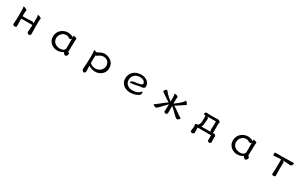

<svg xmlns="http://www.w3.org/2000/svg" viewBox="345 -2459 7309 4620"><g transform="rotate(30 4000.0 -148.5)"><path d="M741.7 -185.5 742.7 -304.2Q742.7 -333 743.2 -356.4Q743.7 -379.9 743.7 -391.6V-392.1Q744.6 -406.7 748 -417Q750 -424.8 750.5 -430.7Q747.6 -434.1 735.4 -441.4Q717.3 -452.1 695.8 -460.4Q674.3 -468.3 656.7 -469.7Q655.3 -469.7 652.1 -469.7Q648.9 -469.7 647.9 -468.8Q647 -467.8 647 -466.3Q647 -464.8 647.5 -462.4Q648.4 -455.6 653.6 -445.6Q658.7 -435.5 658.7 -422.9V-328.6Q658.7 -287.1 657.2 -237.8Q632.8 -255.4 627 -258.8Q621.1 -262.2 618.2 -263.7Q611.8 -266.1 607.4 -266.1Q603 -266.1 599.1 -265.6Q591.3 -265.1 577.9 -262.7Q564.5 -260.3 552.7 -260.3L413.6 -256.3Q404.3 -255.9 395.5 -255.9Q369.1 -255.9 344.2 -257.8V-264.6Q344.2 -326.2 346.2 -375.5V-376Q348.1 -393.1 351.3 -404.8Q354.5 -416.5 354.5 -421.1Q354.5 -425.8 353 -429.7Q352.1 -432.6 339.4 -440.9Q318.8 -454.6 293.5 -464.4Q270 -473.6 256.8 -473.6Q252.4 -473.6 249.5 -472.2Q248.5 -471.7 248.5 -469.7Q248.5 -467.8 249.5 -464.4Q258.3 -422.9 258.8 -382.3Q260.7 -234.4 257.3 -158.7Q256.3 -135.3 255.9 -116.2Q254.9 -82.5 252 -43L248.5 1.5Q247.6 5.9 247.6 10Q247.6 14.2 248 18.1Q250.5 37.1 270 47.9Q280.3 53.2 297.9 53.2Q320.8 53.2 333 47.9Q336.9 45.9 339.8 43.5Q349.1 34.2 349.1 7.8Q349.1 -5.4 348.1 -55.9Q347.2 -106.4 346.2 -132.8Q345.2 -159.2 345.2 -180.7V-187.5Q392.6 -189.9 428.2 -189.9H576.2Q614.3 -189.9 656.2 -190.9Q654.8 -159.7 653.8 -131.8Q649.9 -26.9 643.1 -2Q643.1 2.9 644.5 12Q646 21 651.4 30.3Q656.7 39.6 667 46.9Q677.2 53.2 695.8 53.2Q714.4 53.2 724.6 48.3Q733.9 43.9 738.3 36.1Q742.7 28.3 743.7 15.4Q744.6 2.4 744.6 -13.2Q744.6 -28.8 743.2 -98.9Q741.7 -168.9 741.7 -185.5Z M1672.4 -461.4Q1660.2 -462.9 1652.3 -462.9Q1644.5 -462.9 1640.1 -461.4V-458Q1641.1 -454.1 1641.1 -452.6Q1641.1 -451.2 1641.6 -450.7Q1642.1 -448.7 1642.6 -445.3Q1643.1 -441.9 1648.9 -418.5L1634.3 -426.3Q1560.5 -464.4 1491.2 -464.4Q1442.9 -464.4 1394 -446.3Q1337.9 -425.3 1296.4 -383.8Q1265.1 -352.5 1244.6 -310.5Q1221.2 -262.2 1221.2 -199.5Q1221.2 -136.7 1245.6 -90.8Q1270.5 -44.9 1307.1 -15.1Q1344.2 15.1 1388.4 29.3Q1432.6 43.5 1472.7 43.5Q1521.5 43.5 1563.7 29.5Q1606 15.6 1630.4 -1L1638.2 -6.3L1641.6 2Q1644.5 9.8 1660.2 24.9Q1672.9 38.1 1687 47.9Q1694.8 53.2 1699.2 53.2Q1722.7 53.2 1741 34.9Q1759.3 16.6 1761.2 -22.5Q1761.2 -32.7 1760.5 -37.6Q1759.8 -42.5 1757.8 -44.9Q1740.7 -47.4 1732.9 -57.1Q1725.1 -66.9 1725.1 -85Q1725.1 -110.4 1727.1 -167.5Q1731.9 -320.3 1732.4 -342.8Q1732.9 -365.2 1732.9 -380.4Q1732.9 -395.5 1736.3 -406.2Q1739.7 -417 1739.7 -426.8Q1739.7 -437 1724.1 -444.8Q1705.6 -454.1 1672.4 -461.4ZM1307.1 -207Q1307.1 -234.4 1317.9 -266.4Q1328.6 -298.3 1350.6 -325.7Q1373 -353.5 1407.2 -371.8Q1441.4 -390.1 1487.3 -390.1Q1509.3 -390.1 1526.9 -383.3Q1543.9 -377 1558.1 -369.1L1583.5 -355.5Q1593.8 -350.1 1601.6 -350.1Q1617.7 -350.1 1632.3 -367.2L1645 -382.3V-335Q1645 -319.3 1645.5 -292.5Q1646 -265.6 1646 -224.6V-121.6Q1642.6 -94.2 1630.9 -76.7Q1609.4 -43.9 1562 -34.7Q1541 -30.8 1520 -27.8H1519.5Q1475.6 -27.8 1436.5 -39.6Q1387.2 -54.2 1354.5 -86.4Q1335.4 -105.5 1323.7 -130.4Q1307.1 -164.6 1307.1 -207Z M2252.4 -353Q2254.9 -290.5 2254.9 -231.4Q2254.9 -68.4 2237.8 119.6Q2237.8 126.5 2243.2 136.7Q2249.5 149.4 2258.3 158.2Q2278.3 178.2 2297.9 178.2Q2311 178.2 2322.3 166.5Q2333 156.2 2336.9 139.6Q2338.9 131.8 2338.9 124.8Q2338.9 117.7 2338.4 111.8L2333 -32.7L2345.2 -23.4Q2357.4 -14.2 2376.5 -4.4Q2414.1 14.2 2465.8 23.9Q2490.7 28.8 2516.6 28.8Q2564.5 28.8 2610.8 13.2Q2669.9 -6.8 2710.9 -47.9Q2736.8 -73.7 2754.9 -108.4Q2777.8 -153.3 2777.8 -214.4Q2777.8 -275.4 2754.4 -322.3Q2730.5 -369.1 2692.6 -400.1Q2654.8 -431.2 2606.2 -446.8Q2557.6 -462.4 2507.8 -462.4Q2479.5 -462.4 2456.8 -455.8Q2434.1 -449.2 2412.1 -438.7Q2390.1 -428.2 2366.5 -415.8Q2342.8 -403.3 2309.6 -391.1Q2289.6 -404.3 2278.3 -408Q2267.1 -411.6 2259.8 -411.6Q2251.5 -411.6 2247.1 -407.2Q2243.7 -403.8 2243.7 -401.4V-399.9Q2245.6 -396 2246.6 -390.1Q2250 -373.5 2252.4 -353ZM2331.5 -197.3Q2331.5 -253.9 2334.5 -283.7Q2335 -288.6 2335.4 -290.5Q2335.4 -295.4 2335 -297.9Q2334.5 -300.3 2332 -313L2339.8 -314Q2349.6 -314.9 2361.3 -320.8Q2364.3 -322.8 2366.7 -324.2Q2417 -360.4 2453.6 -375Q2463.9 -379.4 2474.6 -382.3Q2496.1 -389.2 2517.6 -389.2Q2560.1 -389.2 2592.3 -376Q2624.5 -362.8 2646 -339.6Q2667.5 -316.4 2678.2 -286.9Q2689 -257.3 2689 -224.6Q2689 -192.9 2675.3 -160.2Q2660.6 -126 2633.3 -98.6Q2607.9 -73.2 2571.3 -56.9Q2534.7 -40.5 2486.3 -40.5Q2457 -40.5 2432.1 -46.9Q2385.3 -59.6 2354.5 -83.5Q2340.8 -94.2 2334.5 -101.6L2332.5 -103.5Q2331.5 -131.8 2331.5 -155.8Z M3530.3 -467.3Q3458.5 -467.3 3402.8 -445.8Q3345.2 -423.8 3306.6 -385.3Q3270.5 -348.6 3251.2 -299.6Q3231.9 -250.5 3231.9 -194.3Q3231.9 -133.8 3255.4 -89.4Q3279.3 -44.9 3317.4 -15.6Q3356 13.7 3404.5 28.6Q3453.1 43.5 3502 43.5Q3520 43.5 3546.9 40Q3573.7 36.6 3595.7 31.7Q3668.5 14.6 3711.9 -11.7Q3734.4 -24.9 3747.3 -41.5Q3760.3 -58.1 3760.3 -77.1Q3760.3 -92.8 3757.3 -105.7Q3754.4 -118.7 3754.4 -132.8Q3751 -130.4 3743.7 -122.1Q3708.5 -80.1 3653.8 -55.4Q3599.1 -30.8 3521.5 -30.8Q3490.2 -30.8 3455.1 -39.3Q3419.9 -47.9 3390.1 -68.8Q3360.8 -89.8 3340.8 -123.5Q3320.8 -157.2 3320.8 -207.5Q3320.8 -257.8 3339.6 -295.4Q3358.4 -333 3388.2 -356.4Q3417.5 -379.9 3453.9 -390.9Q3490.2 -401.9 3525.4 -401.9Q3579.6 -401.9 3620.1 -380.9Q3641.6 -370.1 3655.8 -351.6Q3670.4 -332.5 3674.3 -307.6Q3674.8 -305.2 3674.8 -302.7Q3674.8 -300.3 3673.8 -296.9Q3671.9 -286.1 3661.1 -277.3Q3647.9 -267.1 3627 -259.8Q3590.8 -248 3528.8 -239.3Q3503.9 -235.8 3487.8 -233.9Q3439.9 -228.5 3422.9 -222.2Q3419.4 -220.7 3416.5 -219.2Q3401.9 -212.4 3384.3 -196.8Q3373.5 -185.5 3373.5 -172.9L3377.4 -167.5Q3380.9 -163.6 3397 -163.6Q3426.3 -163.6 3466.3 -170.4Q3506.3 -177.2 3547.4 -185.5Q3588.4 -193.8 3615.2 -199Q3642.1 -204.1 3655.5 -205.8Q3668.9 -207.5 3678.2 -207.5Q3712.9 -211.4 3731 -221.2Q3748.5 -231 3756.1 -243.7Q3763.7 -256.3 3763.7 -270Q3763.7 -285.2 3760.3 -305.7Q3755.9 -347.7 3732.4 -377.9Q3709 -408.7 3675.3 -428.5Q3641.6 -448.2 3603 -457.8Q3564.5 -467.3 3530.3 -467.3Z M4776.9 -458Q4770.5 -462.9 4766.6 -462.9Q4766.1 -462.9 4765.6 -462.4Q4754.4 -437 4730.5 -409.7Q4706.5 -381.3 4675.8 -354.7Q4645 -328.1 4612.3 -303.2Q4579.6 -278.3 4540.5 -250.5V-264.6Q4540.5 -281.2 4540 -293.9Q4539.6 -306.6 4539.6 -320.1Q4539.6 -333.5 4539.8 -345.5Q4540 -357.4 4540 -366.2Q4540.5 -384.3 4542.5 -397Q4542.5 -405.3 4544.4 -416.7Q4546.4 -428.2 4548.3 -434.6Q4546.4 -439.9 4535.2 -448.2Q4512.2 -463.9 4485.4 -470.7Q4471.2 -474.6 4459 -474.6Q4451.2 -474.6 4448.7 -472.2Q4447.8 -471.2 4447.8 -469Q4447.8 -466.8 4447.8 -465.8Q4450.7 -446.3 4454.1 -419.2Q4457.5 -392.1 4457.5 -351.6V-314Q4457.5 -293.9 4456.1 -258.8Q4415 -288.1 4391.1 -308.1Q4357.9 -336.4 4321.3 -374.5Q4296.4 -400.4 4272.5 -429.7Q4261.2 -443.4 4251 -452.6Q4246.1 -457 4242.2 -457Q4232.9 -457 4219.7 -448.2Q4206.1 -439 4194.3 -422.4Q4189 -415.5 4185.5 -408.2Q4182.6 -400.9 4182.6 -395.5Q4182.6 -380.4 4195.8 -367.7Q4204.6 -358.4 4218 -350.3Q4231.4 -342.3 4245.1 -334.5Q4280.3 -311.5 4323.2 -281.2Q4366.2 -251 4425.8 -213.4L4414.6 -207.5Q4398.4 -198.7 4376.2 -182.4Q4354 -166 4330.1 -147Q4258.3 -89.8 4241.7 -76.2Q4212.4 -52.7 4184.1 -33.7Q4156.7 -14.6 4136.7 2Q4135.7 2.4 4135.7 3.2Q4135.7 3.9 4137.7 5.9Q4145.5 16.1 4159.2 24.2Q4172.9 32.2 4189.7 38.3Q4206.5 44.4 4217.8 44.4Q4231.4 44.4 4250 27.8Q4268.6 11.2 4295.4 -15.1Q4303.2 -22.9 4322.8 -43.5Q4376.5 -101.1 4418 -143.1Q4434.1 -158.7 4443.4 -167L4456.5 -177.7Q4454.6 -143.6 4452.6 -93Q4450.7 -42.5 4449.7 -23.7Q4448.7 -4.9 4447.8 1.5Q4447.8 8.8 4448.7 17.6Q4450.2 36.1 4468.8 46.9Q4478.5 52.2 4496.1 52.2Q4524.9 52.2 4533.2 35.6Q4542.5 16.6 4542.5 -7.8V-86.4Q4542.5 -129.9 4541 -185.5L4553.2 -175.8Q4582.5 -152.8 4613.3 -122.6Q4644 -92.3 4664.1 -72Q4684.1 -51.8 4694.3 -42Q4713.9 -22.9 4733.4 -5.9Q4761.7 19 4786.6 31.7Q4790.5 33.7 4793.5 33.7Q4810.1 33.7 4831.5 20.5Q4843.8 13.2 4853 3.9Q4864.3 -11.7 4865.7 -20.5Q4866.2 -22.9 4866.2 -24.4Q4866.2 -28.3 4864.3 -30.8Q4859.9 -36.1 4851.6 -40.3Q4843.3 -44.4 4835.9 -49.3Q4800.8 -67.9 4772.7 -88.1Q4744.6 -108.4 4717.3 -128.4Q4689.9 -148.4 4667.5 -163.6Q4645 -178.7 4628.2 -189Q4611.3 -199.2 4581.1 -215.3Q4676.3 -273.4 4731 -312Q4752.4 -326.7 4771 -340.8Q4780.3 -348.1 4792 -354Q4812 -364.7 4818.1 -368.9Q4824.2 -373 4825.7 -374.5Q4827.6 -376 4829.1 -377.4Q4831.5 -379.9 4831.5 -384.3Q4831.5 -388.7 4823 -403.6Q4814.5 -418.5 4802.2 -433.6Q4790 -448.7 4776.9 -458Z M5539.1 -453.6H5443.4Q5437 -453.6 5422.4 -454.6Q5407.7 -455.6 5391.6 -456.1Q5375.5 -456.5 5362.3 -457.5Q5349.1 -458.5 5344.7 -458.5Q5340.3 -458.5 5334.5 -457.5Q5322.8 -455.1 5315.4 -447.8Q5305.7 -438 5304.2 -421.4Q5302.7 -416.5 5302.7 -413.6Q5302.7 -396 5311.5 -389.6Q5314.5 -388.2 5319.3 -388.2Q5320.8 -388.2 5324.7 -388.7Q5335 -390.1 5345.7 -390.1H5352.1Q5354 -374.5 5354.5 -353.3Q5355 -332 5355 -308.3Q5355 -284.7 5355 -272.5Q5354 -226.1 5351.1 -203.1Q5346.7 -167.5 5333 -141.6Q5324.7 -125 5309.1 -106H5305.7Q5291 -106 5277.8 -102.5Q5256.3 -97.7 5241.7 -86.9Q5236.8 -83.5 5234.9 -81.1Q5234.9 -77.1 5235.8 -74.7Q5237.3 -69.8 5239.3 -65.4Q5242.2 -57.6 5243.9 -48.6Q5245.6 -39.6 5245.6 -28.3Q5245.6 -17.1 5244.9 -7.6Q5244.1 2 5244.1 6.8Q5241.2 40.5 5238.5 61.8Q5235.8 83 5232.9 100.6Q5232.9 103 5232.9 105Q5232.9 119.1 5240.7 127L5242.7 128.9Q5255.4 139.2 5282.2 139.2Q5309.1 139.2 5325.7 122.6Q5335.4 112.8 5335.4 100.6Q5335.4 96.7 5335 80.1Q5334.5 63.5 5334.5 42.5Q5334.5 21.5 5334 0Q5333.5 -21.5 5333.5 -35.2V-42.5H5705.6V-35.2Q5705.6 -3.9 5704.6 25.9Q5703.6 55.7 5703.6 96.7Q5704.1 100.6 5708.5 106.9Q5719.7 123.5 5736.3 132.3Q5744.1 136.2 5749.5 136.2Q5754.9 136.2 5760 135.5Q5765.1 134.8 5769.5 133.3Q5780.3 129.4 5787.6 122.1Q5799.3 110.4 5799.3 90.8Q5799.3 85 5798.8 75.2Q5798.3 65.4 5798.3 54.2Q5798.3 43 5797.9 32.2Q5797.4 21.5 5797.4 10.5Q5797.4 -0.5 5796.4 -10.5Q5795.4 -20.5 5795.4 -23.4Q5795.4 -26.4 5795.9 -30.8Q5795.9 -41 5799.8 -56.2L5800.8 -57.1Q5802.7 -59.6 5802.7 -62.5Q5802.7 -67.4 5800 -73.2Q5797.4 -79.1 5793.7 -84.2Q5790 -89.4 5788.1 -91.8Q5782.2 -100.6 5774.4 -105Q5761.2 -112.3 5744.1 -112.3Q5742.2 -112.3 5738.8 -112.3Q5730.5 -111.8 5720.7 -111.8H5710L5713.9 -122.1Q5720.2 -137.2 5720.2 -158.2Q5720.2 -187.5 5719.7 -210.4Q5719.2 -233.4 5719.2 -256.8Q5719.2 -280.3 5718.8 -306.6Q5718.3 -333 5718.3 -367.2Q5718.3 -382.3 5726.1 -392.6Q5731 -398.9 5731 -404.3Q5731 -412.6 5719.2 -425.8Q5709.5 -436.5 5692.9 -448.2Q5684.6 -454.1 5679.7 -455.6Q5670.9 -457.5 5665 -457.5Q5636.2 -457.5 5615.7 -456.1Q5581.5 -453.6 5539.1 -453.6ZM5437 -322.3Q5438.5 -333.5 5438.5 -339.4Q5438.5 -345.2 5438 -349.1Q5437 -361.3 5431.2 -366.7Q5430.2 -368.2 5428.7 -368.7L5400.9 -385.3L5421.9 -388.2Q5430.2 -389.2 5447.8 -389.2H5527.8Q5550.8 -389.2 5566.9 -388.7Q5593.8 -388.2 5610.4 -388.2H5639.2V-325.7Q5639.2 -202.6 5634.3 -168Q5633.3 -161.6 5631.8 -156.7Q5633.3 -154.8 5635.3 -152.1Q5637.2 -149.4 5641.6 -140.1L5648.9 -108.9H5639.6Q5617.2 -108.9 5586.9 -108.4Q5556.6 -107.9 5524.4 -107.9Q5492.2 -107.9 5472.2 -107.7Q5452.1 -107.4 5442.9 -106.9Q5424.3 -106.9 5410.2 -106.9H5396.5L5404.3 -118.2Q5415 -134.8 5418.5 -149.9Q5422.4 -165 5423.8 -181.6Q5426.3 -208.5 5428.2 -240.7Q5430.2 -272.9 5437 -322.3Z M6672.4 -461.4Q6660.2 -462.9 6652.3 -462.9Q6644.5 -462.9 6640.1 -461.4V-458Q6641.1 -454.1 6641.1 -452.6Q6641.1 -451.2 6641.6 -450.7Q6642.1 -448.7 6642.6 -445.3Q6643.1 -441.9 6648.9 -418.5L6634.3 -426.3Q6560.5 -464.4 6491.2 -464.4Q6442.9 -464.4 6394 -446.3Q6337.9 -425.3 6296.4 -383.8Q6265.1 -352.5 6244.6 -310.5Q6221.2 -262.2 6221.2 -199.5Q6221.2 -136.7 6245.6 -90.8Q6270.5 -44.9 6307.1 -15.1Q6344.2 15.1 6388.4 29.3Q6432.6 43.5 6472.7 43.5Q6521.5 43.5 6563.7 29.5Q6606 15.6 6630.4 -1L6638.2 -6.3L6641.6 2Q6644.5 9.8 6660.2 24.9Q6672.9 38.1 6687 47.9Q6694.8 53.2 6699.2 53.2Q6722.7 53.2 6741 34.9Q6759.3 16.6 6761.2 -22.5Q6761.2 -32.7 6760.5 -37.6Q6759.8 -42.5 6757.8 -44.9Q6740.7 -47.4 6732.9 -57.1Q6725.1 -66.9 6725.1 -85Q6725.1 -110.4 6727.1 -167.5Q6731.9 -320.3 6732.4 -342.8Q6732.9 -365.2 6732.9 -380.4Q6732.9 -395.5 6736.3 -406.2Q6739.7 -417 6739.7 -426.8Q6739.7 -437 6724.1 -444.8Q6705.6 -454.1 6672.4 -461.4ZM6307.1 -207Q6307.1 -234.4 6317.9 -266.4Q6328.6 -298.3 6350.6 -325.7Q6373 -353.5 6407.2 -371.8Q6441.4 -390.1 6487.3 -390.1Q6509.3 -390.1 6526.9 -383.3Q6543.9 -377 6558.1 -369.1L6583.5 -355.5Q6593.8 -350.1 6601.6 -350.1Q6617.7 -350.1 6632.3 -367.2L6645 -382.3V-335Q6645 -319.3 6645.5 -292.5Q6646 -265.6 6646 -224.6V-121.6Q6642.6 -94.2 6630.9 -76.7Q6609.4 -43.9 6562 -34.7Q6541 -30.8 6520 -27.8H6519.5Q6475.6 -27.8 6436.5 -39.6Q6387.2 -54.2 6354.5 -86.4Q6335.4 -105.5 6323.7 -130.4Q6307.1 -164.6 6307.1 -207Z M7236.8 -418.5Q7236.8 -407.7 7239.5 -395.3Q7242.2 -382.8 7247.6 -374.5Q7250.5 -370.1 7254.9 -369.6Q7259.3 -369.1 7263.2 -369.1Q7267.1 -369.1 7272 -370.6Q7341.8 -380.4 7454.1 -382.3Q7455.6 -362.8 7455.6 -342.8V-300.8Q7455.6 -206.1 7454.6 -131.6Q7453.6 -57.1 7446.8 -5.9Q7445.8 2 7445.8 8.8Q7445.8 28.8 7451.7 39.6Q7455.6 46.4 7468.3 49.8Q7477.5 52.2 7492.2 52.2Q7522.9 52.2 7532.2 42.5Q7541.5 32.2 7541.5 8.8Q7541.5 5.4 7540 -75.4Q7538.6 -156.2 7538.6 -177.7V-235.8Q7538.6 -264.6 7539.6 -297.9Q7540.5 -312.5 7540.8 -317.9Q7541 -323.2 7541.5 -325.7Q7541.5 -331.1 7542 -336.2Q7542.5 -341.3 7542.5 -343.8Q7542.5 -346.2 7542 -349.1Q7541 -354 7539.6 -356Q7535.2 -360.8 7524.9 -368.2L7505.9 -382.3Q7587.4 -379.4 7628.9 -377Q7670.4 -374.5 7705.6 -370.6H7716.3Q7721.2 -370.6 7727.1 -371.6H7727.5Q7735.8 -371.6 7748.5 -388.2Q7762.2 -406.2 7769.5 -430.7Q7772 -439.9 7772 -445.3Q7772 -452.1 7766.6 -455.6Q7758.3 -460 7755.9 -460.4Q7715.8 -460.4 7645 -458Q7517.6 -453.6 7440.4 -453.6H7258.8Q7248 -453.6 7243.7 -446.3Q7236.8 -435.5 7236.8 -418.5Z"/></g></svg>

Font: Bakudai
Style: ExtraLight
Weight: 200
Version: Version 1.48